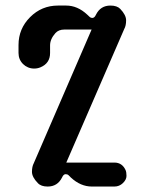

<svg xmlns="http://www.w3.org/2000/svg" viewBox="-20 -684 541 704"><path d="M316.9 0Q275.4 0 239.7 -33.2L231.4 -41.5Q227.1 -45.4 220.7 -45.4Q212.9 -45.4 207.5 -33.2Q190.9 0 154.8 0Q130.4 0 118.7 -12.7Q97.2 -34.7 97.2 -54Q97.2 -73.2 104 -85.9L315.9 -575.7H216.3Q194.8 -575.7 183.1 -562.5Q163.6 -540.5 163.6 -517.6V-489.7Q163.6 -451.7 127.9 -437Q117.2 -432.6 105.2 -432.6Q93.3 -432.6 82.8 -437Q72.3 -441.4 64.5 -449.2Q47.9 -465.8 47.9 -489.7V-519Q47.9 -578.6 90.3 -621.1Q132.8 -663.6 192.4 -663.6H222.7Q264.2 -663.6 299.8 -630.4L308.6 -622.1Q312.5 -618.2 318.4 -618.2Q326.7 -618.2 332 -630.4Q348.6 -663.6 384.8 -663.6Q409.2 -663.6 420.9 -651.4Q442.4 -628.9 442.4 -609.4Q442.4 -589.8 435.5 -577.6L223.1 -87.9H399.4Q427.7 -87.9 440.4 -60.5Q443.8 -52.7 443.8 -39.1Q443.8 -25.4 430.7 -12.7Q417.5 0 399.4 0Z"/></svg>

Font: Supermercado
Style: Regular
Weight: 400
Designer: James Grieshaber
Foundry: James Grieshaber
Version: Version 1.002